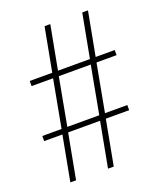

<svg xmlns="http://www.w3.org/2000/svg" viewBox="-134 -798 732 881"><g transform="rotate(-20 232.5 -357.0)"><path d="M56 0 97 -219H8V-244H102L145 -476H40V-501H150L190 -714H218L178 -501H334L374 -714H402L362 -501H455V-476H357L314 -244H423V-219H309L268 0H240L281 -219H125L84 0ZM130 -244H286L329 -476H173Z"/></g></svg>

Font: Noto Serif Condensed Thin
Style: Regular
Weight: 100
Width: 3
Designer: Monotype Design Team
Foundry: Monotype Imaging Inc.
Version: Version 2.013; ttfautohint (v1.8.4.7-5d5b)